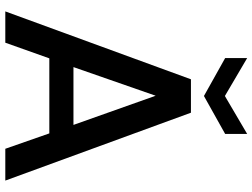

<svg xmlns="http://www.w3.org/2000/svg" viewBox="-134 -818 952 724"><g transform="rotate(90 342.0 -456.0)"><path d="M23 0 279 -700H405L661 0H541L483 -166H200L141 0ZM233 -257H451L341 -567ZM342 -749 199 -829V-912L342 -828L485 -912V-829Z"/></g></svg>

Font: Rethink Sans SemiBold
Style: Regular
Weight: 600
Designer: The Rethink Sans project authors (Hans Thiessen). DM Sans designed by Colophon Foundry.
Foundry: Rethink Communications LLC
Version: Version 1.001